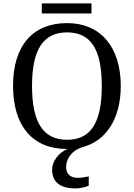

<svg xmlns="http://www.w3.org/2000/svg" viewBox="-20 -860 782 1121"><path d="M284.2 129.9C284.2 206.1 335.4 240.2 420.9 240.2C440.4 240.2 478.5 233.9 498 224.1V169.9C474.1 175.3 453.1 178.2 435.1 178.2C390.6 178.2 366.2 156.2 366.2 115.2C366.2 60.5 406.2 16.1 459 0H458C600.6 -35.2 685.1 -168 685.1 -357.9C685.1 -586.9 565.9 -725.1 372.1 -725.1C168.9 -725.1 56.2 -590.8 56.2 -358.9C56.2 -124 169.9 9.8 371.1 9.8H373C322.3 32.7 284.2 81.1 284.2 129.9ZM167 -357.9C167 -574.7 234.9 -670.9 372.1 -670.9C508.8 -670.9 574.2 -574.2 574.2 -357.9C574.2 -140.6 508.3 -43.9 371.1 -43.9C233.9 -43.9 167 -142.6 167 -357.9ZM224.1 -781.2H514.2V-840.3H224.1Z"/></svg>

Font: The Erased English
Style: Regular
Weight: 400
Designer: Monotype Design team + ligartures altered by 180 Amsterdam
Foundry: Monotype Imaging Inc.
Version: Version 1.030;Glyphs 3.1.2 (3151)